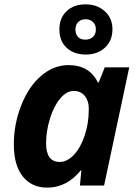

<svg xmlns="http://www.w3.org/2000/svg" viewBox="-20 -857 634 887"><path d="M465.3 -637.2Q430.7 -605 376.2 -605Q321.8 -605 288.1 -636Q254.4 -667 254.4 -720.5Q254.4 -773.9 287.6 -805.4Q320.8 -836.9 374.8 -836.9Q428.7 -836.9 464.1 -805.2Q499.5 -773.4 499.5 -721.7Q499.5 -669.9 465.3 -637.2ZM409.7 -686.8Q422.9 -699.7 422.9 -721.2Q422.9 -742.7 409.7 -755.4Q396.5 -768.1 375.5 -768.1Q354.5 -768.1 341.6 -755.4Q328.6 -742.7 328.6 -720.7Q328.6 -698.7 340.6 -686.3Q352.5 -673.8 374.5 -673.8Q396.5 -673.8 409.7 -686.8ZM198.2 9.8Q126.5 9.8 85 -42Q43.9 -94.2 43.9 -189.7Q43.9 -285.2 79.1 -372.8Q114.3 -460.4 171.4 -507.8Q228.5 -556.2 296.9 -556.2Q393.1 -556.2 432.1 -476.1H436L463.9 -545.9H577.1L460.9 0H349.1L356 -70.8H354Q289.1 9.8 198.2 9.8ZM256.8 -108.9Q289.6 -108.9 320.6 -140.9Q351.6 -172.9 370.8 -229.7Q390.1 -286.6 390.1 -350.6Q390.1 -354 390.1 -356.9Q390.1 -391.6 371.3 -414.3Q352.5 -437 320.3 -437Q288.1 -437 258.5 -402.3Q229 -367.7 210.9 -309.3Q192.9 -251 192.9 -194.8Q192.9 -108.9 255.9 -108.9Q256.3 -108.9 256.8 -108.9Z"/></svg>

Font: Open Sans Hebrew
Style: Bold Italic
Weight: 700
Italic angle: -12°
Foundry: Ascender Corporation, Yanek Iontef
Version: Version 2.001;PS 002.001;hotconv 1.0.70;makeotf.lib2.5.58329